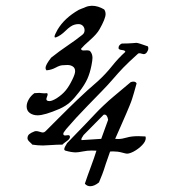

<svg xmlns="http://www.w3.org/2000/svg" viewBox="-20 -644 587 665"><path d="M240.2 -397.5Q240.2 -408.2 232.4 -413.6Q224.6 -418.9 213.4 -418.9Q209 -418.9 195.8 -418Q187 -417.5 172.6 -409.7Q158.2 -401.9 141.1 -400.4Q137.7 -403.8 137.7 -408.7Q137.7 -419.4 157.2 -444.3Q185.5 -466.8 213.1 -485.4Q240.7 -503.9 265.1 -523.4Q272.9 -529.3 272.9 -539.1Q272.9 -548.3 267.1 -554.4Q261.2 -560.5 252 -560.5Q244.6 -560.5 238.3 -558.6Q225.1 -555.2 207.3 -537.6Q189.5 -520 173.8 -514.6Q172.9 -514.2 171.4 -514.2Q168.9 -514.2 168.9 -517.1Q168.9 -522.9 179.2 -541Q203.1 -581.5 252.9 -609.9Q258.3 -612.3 263.4 -614.3Q268.6 -616.2 271.2 -617.2Q273.9 -618.2 276.1 -619.4Q278.3 -620.6 279.8 -620.8Q281.2 -621.1 282.2 -621.6Q283.2 -622.1 284.7 -622.3Q286.1 -622.6 287.4 -622.8Q288.6 -623 291.5 -623.3Q294.4 -623.5 296.9 -624H298.8Q319.3 -624 340.8 -611.3Q345.7 -604.5 345.7 -595.2Q345.7 -579.6 324.7 -542.5Q315.4 -525.9 292 -505.4Q268.6 -484.9 260.7 -475.1Q261.2 -469.2 269.5 -469.2Q271.5 -469.2 275.9 -469.5Q280.3 -469.7 282.2 -469.7Q289.6 -469.7 292.5 -466.3Q300.3 -457 300.3 -443.8Q300.3 -435.5 296.9 -418Q291.5 -390.6 282.5 -370.6Q273.4 -350.6 254.4 -325.7Q237.3 -303.2 222.7 -290Q208 -276.9 186.5 -267.1Q134.3 -244.6 110.4 -244.6Q94.7 -244.6 83.5 -252.4Q72.3 -260.3 72.3 -275.4Q72.3 -287.1 79.6 -299.8Q86.9 -312.5 99.1 -321.3Q107.9 -322.3 116.2 -322.3Q119.6 -322.3 123.5 -321.5Q127.4 -320.8 132.8 -320.8Q133.8 -320.8 137.2 -321Q140.6 -321.3 143.1 -321.3Q145 -319.8 145 -316.9Q145 -314.5 142.8 -308.8Q140.6 -303.2 140.6 -300.8Q140.6 -293.9 151.4 -293.9Q160.2 -293.9 176.3 -303.7Q195.8 -316.4 207.8 -331.1Q219.7 -345.7 230.5 -368.2Q240.2 -387.7 240.2 -397.5ZM322.8 -12.2Q306.6 1 292.5 1Q281.2 1 273.9 -7.8Q283.7 -37.1 295.2 -67.6Q306.6 -98.1 314 -122.1Q307.6 -122.6 297.4 -122.6Q282.7 -122.6 266.6 -119.4Q250.5 -116.2 242.2 -116.2Q228 -116.2 207 -122.1Q202.6 -123.5 202.6 -127.4Q202.6 -133.3 212.4 -148.4Q247.1 -184.1 277.1 -215.3Q307.1 -246.6 314 -254.2Q320.8 -261.7 339.4 -279.3Q357.9 -296.9 373.3 -309.6Q388.7 -322.3 432.6 -359.4Q437 -361.3 442.4 -361.3Q450.2 -361.3 453.1 -355Q447.8 -335.4 444.1 -323Q440.4 -310.5 437.5 -301.3Q434.6 -292 428.5 -277.3Q422.4 -262.7 418.2 -252.7Q414.1 -242.7 401.6 -214.6Q389.2 -186.5 378.9 -163.1Q382.8 -162.6 389.6 -162.6Q402.3 -162.6 418.7 -167.5Q435.1 -172.4 459 -172.4Q464.4 -172.4 483.9 -171.4Q484.9 -167.5 484.9 -166Q484.9 -154.3 472.4 -141.4Q460 -128.4 442.9 -119.1Q428.7 -111.8 419.9 -111.8Q416 -111.8 402.1 -115.7Q388.2 -119.6 371.6 -119.6Q370.1 -119.6 366.7 -119.4Q363.3 -119.1 361.3 -119.1Q352.1 -93.3 346.4 -76.4Q340.8 -59.6 339.4 -54.7Q337.9 -49.8 334.2 -40.3Q330.6 -30.8 322.8 -12.2ZM330.6 -163.1 354.5 -229Q351.6 -247.1 341.8 -247.1Q341.3 -247.1 340.3 -246.8Q339.4 -246.6 338.9 -246.6L269.5 -176.3Q261.7 -165 261.7 -161.6Q261.7 -160.6 262.7 -158.7ZM216.3 -175.8Q222.2 -175.8 222.2 -169.9Q222.2 -165 218 -160.9Q213.9 -156.7 206.8 -151.9Q199.7 -147 196.3 -143.1Q177.7 -143.1 157.2 -141.6Q136.7 -140.1 128.9 -140.1Q110.4 -140.1 91.8 -143.1Q90.3 -145.5 82.8 -152.3Q75.2 -159.2 75.2 -165Q75.2 -174.3 81.5 -179.4Q87.9 -184.6 99.6 -189Q102.1 -189.9 106 -189.9Q110.4 -189.9 117.7 -187.5Q125 -185.1 128.4 -185.1Q133.3 -185.1 137.2 -189Q152.3 -204.1 182.1 -233.9Q211.9 -263.7 220.7 -272.2Q229.5 -280.8 248.5 -299.1Q267.6 -317.4 282.5 -330.8Q297.4 -344.2 318.4 -362.3Q346.2 -387.7 367.7 -414.8Q389.2 -441.9 414.1 -464.4Q413.6 -469.7 402.6 -470.7Q391.6 -471.7 390.6 -476.6V-478.5Q390.6 -487.8 401.9 -493.2Q422.4 -493.2 437.3 -494.4Q452.1 -495.6 452.6 -495.6Q458.5 -495.6 492.2 -483.4Q493.7 -480.5 493.7 -476.6Q493.7 -470.2 489 -463.4Q484.4 -456.5 477.5 -456.5Q475.6 -456.5 470.9 -458Q466.3 -459.5 463.4 -459.5Q460 -459.5 458.5 -458.5Q424.3 -427.7 406.7 -409.4Q389.2 -391.1 372.1 -371.1Q355 -351.1 333 -328.6Q323.2 -318.4 282.7 -276.9Q242.2 -235.4 209.5 -197.3Q208.5 -195.3 203.9 -189.7Q199.2 -184.1 199.2 -180.7Q199.2 -174.8 205.6 -174.8Q207 -174.8 210.9 -175.3Q214.8 -175.8 216.3 -175.8Z"/></svg>

Font: Essays1743
Style: Italic
Weight: 500
Italic angle: -10°
Designer: Based on the typeface in a 1743 English translation of the essays of Montaigne.  PostScript/TrueType font designed by Jo
Version: Version 002.100